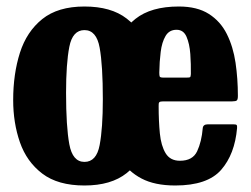

<svg xmlns="http://www.w3.org/2000/svg" viewBox="-20 -555 771 590"><path d="M310.5 -250Q310.5 -330 329.5 -394.5Q348.5 -459 396.2 -497Q444 -535 529.5 -535Q586 -535 621.8 -512.2Q657.5 -489.5 677 -450.5Q696.5 -411.5 703.8 -362.2Q711 -313 711 -260.5Q711 -249.5 707.8 -246.5Q704.5 -243.5 693.5 -243.5H481.5Q472 -243.5 469.5 -240.8Q467 -238 467.5 -229Q467.5 -183.5 471.2 -145.2Q475 -107 489 -84Q503 -61 533 -61Q572 -61 585.8 -90.2Q599.5 -119.5 603 -161Q604 -173 619 -173H696.5Q705.5 -173 707.2 -170.8Q709 -168.5 708.5 -161.5Q701.5 -81 659.5 -33Q617.5 15 518.5 15Q455.5 15 414.8 -6.5Q374 -28 351.2 -65Q328.5 -102 319.5 -149.8Q310.5 -197.5 310.5 -250ZM483 -316.5H552.5Q562.5 -316.5 564.2 -318Q566 -319.5 566.5 -327.5Q567 -357.5 564.8 -389Q562.5 -420.5 553.2 -442Q544 -463.5 522.5 -463.5Q500 -463.5 488.8 -444.5Q477.5 -425.5 473.8 -395.5Q470 -365.5 469.5 -332Q469.5 -323 470.8 -319.8Q472 -316.5 483 -316.5ZM20.5 -247.5Q20.5 -327.5 41.2 -392.8Q62 -458 110 -496.5Q158 -535 239.5 -535Q321.5 -535 369.2 -498Q417 -461 437.8 -400.5Q458.5 -340 458.5 -270Q458.5 -190 437.8 -125.5Q417 -61 369.2 -23Q321.5 15 239.5 15Q158 15 110 -21.5Q62 -58 41.2 -117.8Q20.5 -177.5 20.5 -247.5ZM183 -270Q183 -166 193 -111.8Q203 -57.5 239.5 -57.5Q276.5 -57.5 286.2 -109.2Q296 -161 296 -250Q296 -354.5 286.2 -408.5Q276.5 -462.5 239.5 -462.5Q203 -462.5 193 -411Q183 -359.5 183 -270Z"/></svg>

Font: Besley* Condensed
Style: Bold
Weight: 700
Width: 3
Designer: Owen Earl
Foundry: indestructible type*
Version: Version 3.000; ttfautohint (v1.8.3)